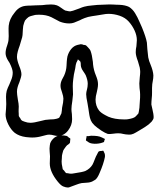

<svg xmlns="http://www.w3.org/2000/svg" viewBox="-20 -562 714 860"><path d="M645 -4Q634 5 603 23Q599 25 588.5 31.5Q578 38 569 40Q565 41 557 41Q551 41 543.5 40Q536 39 532 38Q522 35 509 35Q500 35 486 37Q472 39 463 38Q451 34 434 23Q431 21 416.5 10.5Q402 0 393 -12Q386 -22 383 -34Q380 -46 378.5 -58Q377 -70 376 -75L372 -99Q366 -127 366 -140Q366 -149 370 -163Q371 -167 372 -173Q373 -179 373 -187Q373 -203 364 -225Q361 -231 352 -244Q343 -257 342 -269Q342 -282 340 -286Q340 -286 335 -291L329 -296Q328 -296 328 -293L322 -281Q319 -273 317 -256L311 -228Q310 -222 308 -206Q306 -190 306 -176L307 -139Q307 -137 304 -110Q300 -86 300 -73Q300 -65 302 -51L303 -28Q303 -1 285 22.5Q267 46 240 47Q231 47 220 44Q216 43 211.5 42Q207 41 200 41Q193 41 182.5 44Q172 47 167 48Q146 54 124 54Q114 54 96 52Q66 48 46 33Q29 19 17 -5Q5 -29 5 -50Q5 -58 7 -74L8 -96L7 -128Q7 -142 10 -155Q14 -168 22 -184Q23 -187 30 -203.5Q37 -220 37 -237Q37 -252 23 -280Q21 -283 16 -291Q11 -299 8 -307.5Q5 -316 5 -324Q5 -339 12 -358Q13 -362 15 -368Q17 -374 18 -382Q19 -388 19 -400Q19 -407 18.5 -421.5Q18 -436 19 -447Q22 -477 45 -505Q59 -525 78 -532Q90 -537 117 -537Q131 -537 138 -538Q158 -538 169 -539Q175 -540 187.5 -541Q200 -542 209 -542Q224 -542 235 -538Q243 -535 254.5 -526.5Q266 -518 272 -515L286 -512L294 -511Q295 -511 307 -514Q314 -516 335 -524Q349 -530 357 -532Q372 -536 391 -537.5Q410 -539 416 -540Q450 -542 467 -542Q488 -542 498 -541Q501 -541 514.5 -540.5Q528 -540 539 -537.5Q550 -535 558 -531Q574 -521 585 -503Q596 -485 604 -466Q612 -447 616 -439Q634 -395 638 -371Q640 -351 640 -342Q642 -318 644 -305Q647 -289 655 -271Q666 -244 667 -224Q667 -211 664 -197Q663 -192 662 -185Q661 -178 661 -168V-147Q661 -133 660 -126Q658 -106 658 -94Q659 -88 663 -71Q668 -49 668 -42V-35Q668 -30 664.5 -25Q661 -20 659 -17ZM607 -151Q606 -157 605 -168Q604 -179 604 -188Q604 -197 606 -215Q608 -231 608 -240Q608 -247 606 -259Q603 -271 598 -287Q588 -313 588 -328Q588 -342 591 -355Q593 -373 593 -382Q593 -403 583 -425Q573 -447 557 -465Q541 -483 516 -491.5Q491 -500 466 -500Q455 -500 439.5 -497Q424 -494 415 -493Q410 -492 392 -489.5Q374 -487 359 -481Q346 -476 337 -471Q321 -464 311.5 -460.5Q302 -457 290 -457Q269 -457 248 -465Q239 -469 228 -475.5Q217 -482 210 -485Q187 -496 157 -496Q143 -496 137 -495Q114 -490 107 -485L99 -478Q98 -476 95.5 -474Q93 -472 92 -470Q91 -468 88 -460Q83 -447 82.5 -430.5Q82 -414 81 -405Q80 -395 76 -384Q74 -375 68 -357Q63 -344 59.5 -331Q56 -318 56 -307Q56 -293 66 -267Q76 -243 76 -229Q76 -219 67 -194Q61 -180 59 -172Q56 -162 56 -151Q56 -140 60 -116Q64 -96 64 -85Q64 -80 63.5 -71.5Q63 -63 64 -52V-45Q64 -41 67 -37.5Q70 -34 71 -32Q73 -26 77 -23Q79 -21 83.5 -19.5Q88 -18 90 -17Q103 -12 116 -12Q132 -12 162 -20Q176 -24 183 -25L204 -27Q224 -27 233 -30Q236 -31 239.5 -32Q243 -33 245 -35Q246 -35 248 -40L255 -54Q256 -59 257 -67Q258 -75 258 -79Q264 -105 264 -120Q264 -130 258 -148Q251 -166 251 -178Q251 -192 258 -206Q265 -220 267 -223Q277 -245 278 -268Q278 -273 279 -286Q280 -299 282 -309Q287 -328 299 -342.5Q311 -357 328 -361Q340 -364 342 -364Q346 -364 349 -363Q352 -362 354 -361Q359 -361 365 -359Q365 -359 373 -351L381 -342Q383 -340 384 -337.5Q385 -335 386 -333Q392 -317 396 -285Q397 -260 405 -236Q407 -231 413 -215Q419 -199 419 -184Q419 -176 417 -165.5Q415 -155 414 -151Q408 -129 408 -116Q408 -88 423 -68Q431 -57 452 -46Q477 -31 514 -28Q522 -27 537 -27Q548 -27 553 -28Q578 -32 586 -39Q586 -39 593 -46Q594 -48 596.5 -50Q599 -52 600 -54Q601 -56 601 -58.5Q601 -61 602 -63Q602 -66 603.5 -73Q605 -80 605 -88Q609 -130 607 -151ZM426 213Q417 235 407 243Q406 244 400 247Q398 248 395 250Q392 252 388 253Q380 256 366.5 256.5Q353 257 346 258Q335 260 321 265.5Q307 271 298 274Q296 275 291.5 276.5Q287 278 285 278Q275 278 263 273Q253 269 239 252Q203 208 203 170L204 138Q204 133 202.5 118Q201 103 203 90L205 79Q209 69 217 60.5Q225 52 235 48Q248 43 268 45L279 47Q282 48 288 54Q295 58 295 59V61L294 70Q294 76 293 78Q291 81 286.5 84.5Q282 88 280 89Q275 94 267 106Q263 111 261.5 118.5Q260 126 259 128Q257 134 257 147L256 161Q256 173 259 185L261 196L267 202Q273 211 276 213Q278 214 284 214Q292 216 298 216Q304 216 314 214Q349 209 362 204Q383 194 394 176Q398 169 404 153Q410 137 415 129Q416 127 418.5 122Q421 117 423 116Q426 114 437 114Q438 113 441 113Q443 113 444 115Q445 117 445 118Q446 119 448.5 125Q451 131 450 141Q444 172 426 213ZM437 54 447 59Q449 59 449 60Q450 62 449 64.5Q448 67 447 68Q447 72 446 74Q445 75 442 75.5Q439 76 438 77Q424 82 404 82Q401 82 393.5 81Q386 80 382 78Q379 77 377 75.5Q375 74 374 73Q372 72 369.5 70.5Q367 69 365 67V65Q365 62 366 59Q367 56 367 54Q368 52 367.5 50.5Q367 49 368 48Q370 47 371.5 47.5Q373 48 374 48Q374 48 388 46Q404 46 415.5 47.5Q427 49 437 54Z"/></svg>

Font: Rubik-Burned
Style: Regular
Weight: 400
Designer: NaN (generative design), Hubert & Fischer (Rubik source font outlines)
Foundry: NaN, Hubert & Fischer
Version: Version 1.000